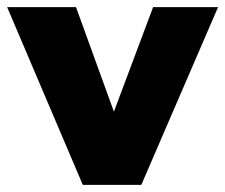

<svg xmlns="http://www.w3.org/2000/svg" viewBox="-38 -518 631 538"><path d="M194 0 -18 -498H175L291 -178H271L391 -498H573L358 0Z"/></svg>

Font: Nunito Sans 10pt Black
Style: Regular
Weight: 900
Designer: Vernon Adams
Foundry: Vernon Adams
Version: Version 3.101;gftools[0.9.27]